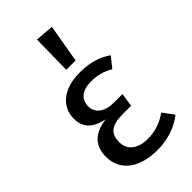

<svg xmlns="http://www.w3.org/2000/svg" viewBox="-250 -879 962 962"><g transform="rotate(-45 231.0 -397.5)"><path d="M51 -147C51 -45 135 12 258 12C331 12 398 -11 447 -50L404 -108C362 -79 319 -62 263 -62C190 -62 150 -99 150 -151C150 -213 181 -239 265 -239H321L332 -311H271C207 -311 167 -341 167 -388C167 -439 202 -467 266 -467C315 -467 348 -456 384 -435L428 -490C383 -521 331 -539 257 -539C145 -539 72 -484 72 -395C72 -331 112 -295 183 -281C104 -271 51 -233 51 -147ZM285 -596 320 -799 222 -807 219 -596Z"/></g></svg>

Font: FiraGO Unicode
Style: Regular
Weight: 400
Designer: bBox Type
Foundry: bBox Type GmbH
Version: Version 1.001;PS 001.001;hotconv 1.0.88;makeotf.lib2.5.64775